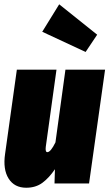

<svg xmlns="http://www.w3.org/2000/svg" viewBox="-20 -861 513 901"><path d="M257.8 -840.8 436 -698.2 381.8 -617.2 178.2 -711.9ZM103 20Q47.4 20 20.3 -23.2Q-6.8 -66.4 3.9 -139.2L59.1 -534.2H245.1L194.8 -171.9Q191.9 -147 202.1 -147Q217.8 -147 240.2 -192.9L287.1 -534.2H473.1L397.9 0H235.8L237.8 -66.9Q210.4 -26.4 179 -3.2Q147.5 20 103 20Z"/></svg>

Font: Fira Sans Compressed Heavy
Style: Italic
Weight: 900
Width: 3
Italic angle: -8°
Designer: Carrois Corporate & Edenspiekermann AG
Foundry: Carrois Corporate GbR & Edenspiekermann AG
Version: Version 4.203;PS 004.203;hotconv 1.0.88;makeotf.lib2.5.64775